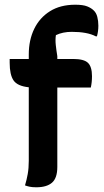

<svg xmlns="http://www.w3.org/2000/svg" viewBox="-20 -786 440 814"><path d="M223 -78Q223 -31 200.5 -11.5Q178 8 134 8Q116 8 105 5.5Q94 3 86 0Q93 -23 97.5 -48Q102 -73 102 -104V-416Q54 -421 37.5 -445Q21 -469 21 -520V-536H102V-555Q102 -616 125 -663.5Q148 -711 192 -738.5Q236 -766 299 -766Q332 -766 349.5 -759Q367 -752 377 -742Q388 -732 392.5 -714.5Q397 -697 397 -677Q397 -653 391 -632H386Q350 -651 284 -651Q246 -651 217 -637Q214 -618 216.5 -595Q219 -572 223 -548V-536H290Q336 -536 353 -519.5Q370 -503 370 -463Q370 -437 365 -415H223Z"/></svg>

Font: Recursive Sn Csl St SmB
Style: Regular
Weight: 600
Version: Version 1.079;hotconv 1.0.112;makeotfexe 2.5.65598; ttfautoh